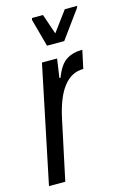

<svg xmlns="http://www.w3.org/2000/svg" viewBox="-115 -755 531 808"><g transform="rotate(-15 150.5 -351.0)"><path d="M101 -510H167L155 -428H160Q180 -481 208.5 -499.5Q237 -518 279 -518L262 -439Q159 -439 121 -258L66 0H-5ZM140 -573 107 -694 109 -702H157L187 -614L252 -702H306L303 -694L215 -573Z"/></g></svg>

Font: Saira Ultra Condensed Medium
Style: Italic
Weight: 500
Width: 1
Italic angle: -12°
Designer: Hector Gatti with collaboration of the Omnibus-Type team
Foundry: Omnibus-Type
Version: Version 1.001; ttfautohint (v1.8)